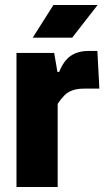

<svg xmlns="http://www.w3.org/2000/svg" viewBox="-20 -749 439 769"><path d="M46 0V-537H197L210 -461H217Q235 -506 263.5 -525.5Q292 -545 337 -545H370L378 -394H316Q289 -394 270 -387Q251 -380 237.5 -366.5Q224 -353 211 -333V0ZM111 -598 194 -729H371L269 -598Z"/></svg>

Font: Hubot Sans
Style: Bold
Weight: 700
Designer: Deni Anggara
Foundry: GitHub, Inc., Subsidiary of Microsoft Corporation
Version: Version 2.000